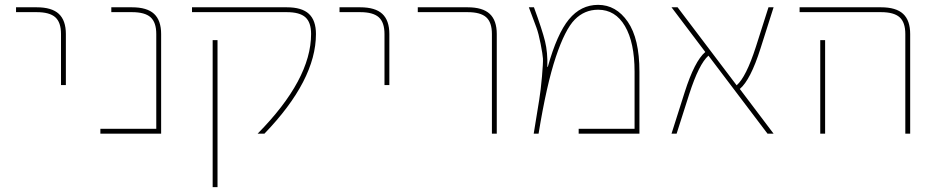

<svg xmlns="http://www.w3.org/2000/svg" viewBox="-20 -550 3841 790"><path d="M131 -500H46V-520H131Q193 -520 222 -493Q251 -466 251 -410V-200H231V-410Q231 -458 207.5 -479Q184 -500 131 -500Z M623 -410Q623 -458 599.5 -479Q576 -500 523 -500H438V-520H523Q585 -520 614 -493Q643 -466 643 -410V0H393V-20H623Z M855 220V-385H875V220ZM1160 -520Q1222 -520 1251 -493Q1280 -466 1280 -410Q1280 -220 1068 0H1040Q1260 -223 1260 -410Q1260 -458 1236.5 -479Q1213 -500 1160 -500H770V-520Z M1462 -500H1377V-520H1462Q1524 -520 1553 -493Q1582 -466 1582 -410V-200H1562V-410Q1562 -458 1538.5 -479Q1515 -500 1462 -500Z M1699 -500V-520H1904Q1966 -520 1995 -493Q2024 -466 2024 -410V0H2004V-410Q2004 -458 1980.5 -479Q1957 -500 1904 -500Z M2232 -275H2234Q2272 -411 2321 -470.5Q2370 -530 2441 -530Q2515 -530 2563 -460.5Q2611 -391 2611 -255V0H2361V-20H2591V-255Q2591 -375 2551.5 -442.5Q2512 -510 2441 -510Q2385 -510 2345 -469.5Q2305 -429 2267 -315.5Q2229 -202 2196 0H2176Q2192 -99 2198.5 -138.5Q2205 -178 2210 -235Q2215 -292 2214 -309Q2213 -326 2204.5 -369.5Q2196 -413 2187 -437Q2178 -461 2156 -520H2177Q2211 -427 2222.5 -380.5Q2234 -334 2232 -275Z M3163 0H3138L2895 -321Q2856 -287 2816 -163L2764 0H2743L2797 -170Q2838 -299 2882 -336L2743 -520H2768L3011 -199Q3050 -233 3090 -357L3142 -520H3163L3109 -350Q3068 -221 3024 -184Z M3355 -385H3375V-20V0H3355V-20ZM3605 -500H3270V-520H3605Q3667 -520 3696 -493Q3725 -466 3725 -410V0H3705V-410Q3705 -458 3681.5 -479Q3658 -500 3605 -500Z"/></svg>

Font: Mplus 1p Thin
Style: Regular
Weight: 250
Version: Version 1.061